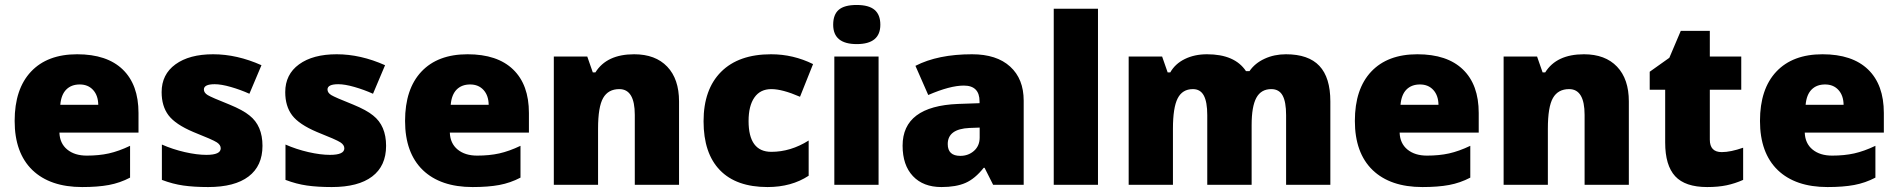

<svg xmlns="http://www.w3.org/2000/svg" viewBox="-20 -743 7634 772"><path d="M222.4 -321.5H375.1Q374.6 -358.9 354.4 -381.2Q334.2 -403.4 300.6 -403.4Q266.9 -403.4 246.5 -383Q226 -362.5 222.4 -321.5ZM310.4 9.1Q181.5 9.1 110.2 -59.2Q38.9 -128.4 38.9 -256.8Q38.9 -385.2 104.7 -455Q170.4 -524.8 290.2 -524.8Q410 -524.8 473.5 -463.6Q536.9 -402.4 536.9 -288.7V-209.8H218.9Q220.4 -166.3 250.3 -141.8Q280.1 -117.3 328.9 -117.3Q377.7 -117.3 417.6 -126.1Q457.5 -135 503 -156.7V-28.8Q462.6 -7.6 417.8 0.8Q373.1 9.1 310.4 9.1Z M983.3 -278.6Q1035.4 -237.6 1035.4 -156.7Q1035.4 -75.8 979.5 -33.4Q923.7 9.1 817 9.1Q759.9 9.1 717.4 3Q674.9 -3 630.9 -19.7V-161.8Q674.4 -142.6 723.2 -131.4Q772 -120.3 809.9 -120.3Q867.5 -120.3 867.5 -146.6Q867.5 -160.3 851.9 -170.6Q836.2 -181 757.3 -212.3Q685.5 -242.7 657.7 -279.3Q629.9 -316 629.9 -372.6Q629.9 -443.9 685.5 -484.3Q741.2 -524.8 837 -524.8Q932.8 -524.8 1031.3 -480.8L982.8 -366Q946.9 -382.2 908.2 -393.3Q869.6 -404.4 843.3 -404.4Q799.8 -404.4 799.8 -383.2Q799.8 -370.1 815 -360.7Q830.1 -351.4 902.9 -322.5Q957 -300.3 983.3 -278.6Z M1480.3 -278.6Q1532.4 -237.6 1532.4 -156.7Q1532.4 -75.8 1476.5 -33.4Q1420.6 9.1 1314 9.1Q1256.8 9.1 1214.4 3Q1171.9 -3 1127.9 -19.7V-161.8Q1171.4 -142.6 1220.2 -131.4Q1269 -120.3 1306.9 -120.3Q1364.5 -120.3 1364.5 -146.6Q1364.5 -160.3 1348.8 -170.6Q1333.2 -181 1254.3 -212.3Q1182.5 -242.7 1154.7 -279.3Q1126.9 -316 1126.9 -372.6Q1126.9 -443.9 1182.5 -484.3Q1238.1 -524.8 1333.9 -524.8Q1429.7 -524.8 1528.3 -480.8L1479.8 -366Q1443.9 -382.2 1405.2 -393.3Q1366.5 -404.4 1340.2 -404.4Q1296.8 -404.4 1296.8 -383.2Q1296.8 -370.1 1311.9 -360.7Q1327.1 -351.4 1399.9 -322.5Q1454 -300.3 1480.3 -278.6Z M1792.2 -321.5H1944.9Q1944.4 -358.9 1924.2 -381.2Q1903.9 -403.4 1870.3 -403.4Q1836.7 -403.4 1816.2 -383Q1795.8 -362.5 1792.2 -321.5ZM1880.2 9.1Q1751.3 9.1 1680 -59.2Q1608.7 -128.4 1608.7 -256.8Q1608.7 -385.2 1674.4 -455Q1740.1 -524.8 1860 -524.8Q1979.8 -524.8 2043.2 -463.6Q2106.7 -402.4 2106.7 -288.7V-209.8H1788.7Q1790.2 -166.3 1820 -141.8Q1849.8 -117.3 1898.6 -117.3Q1947.4 -117.3 1987.4 -126.1Q2027.3 -135 2072.8 -156.7V-28.8Q2032.4 -7.6 1987.6 0.8Q1942.9 9.1 1880.2 9.1Z M2710.3 0H2532.4V-281.1Q2532.4 -384.7 2470.2 -384.7Q2425.7 -384.7 2405.2 -349.1Q2384.7 -313.4 2384.7 -225.5V0H2206.8V-515.7H2341.3L2363.5 -452H2374.1Q2419.6 -524.8 2529.8 -524.8Q2615.3 -524.8 2662.8 -475Q2710.3 -425.2 2710.3 -335.2Z M3066.2 9.1Q2940.3 9.1 2874.6 -58.9Q2808.9 -126.9 2808.9 -255.3Q2808.9 -383.7 2879.4 -454.2Q2949.9 -524.8 3080.4 -524.8Q3169.4 -524.8 3249.2 -485.3L3196.7 -353.9Q3125.9 -384.7 3081.4 -384.7Q3036.9 -384.7 3013.4 -351.1Q2989.9 -317.5 2989.9 -256.3Q2989.9 -132.5 3081.4 -132.5Q3159.3 -132.5 3231.5 -178V-36.4Q3162.3 9.1 3066.2 9.1Z M3512.6 -515.7V0H3334.7V-515.7ZM3519.7 -643.6Q3519.7 -565.7 3424.9 -565.7Q3330.1 -565.7 3330.1 -643.6Q3330.1 -684.5 3352.6 -703.7Q3375.1 -723 3424.4 -723Q3473.7 -723 3496.7 -703.2Q3519.7 -683.5 3519.7 -643.6Z M4096.1 0H3973.2L3938.8 -68.3H3935.3Q3900.4 -24.3 3862.2 -7.6Q3824.1 9.1 3765.4 9.1Q3692.1 9.1 3650.7 -34.9Q3609.2 -78.9 3609.2 -157.2Q3609.2 -316 3832.2 -325.1L3918.6 -328.1V-335.2Q3918.6 -398.9 3855.4 -398.9Q3799.8 -398.9 3712.3 -361L3660.8 -478.3Q3751.3 -524.8 3888.3 -524.8Q3987.4 -524.8 4041.7 -475.2Q4096.1 -425.7 4096.1 -338.2ZM3790.7 -163.8Q3790.7 -116.3 3841.3 -116.3Q3873.6 -116.3 3896.4 -136.5Q3919.1 -156.7 3919.1 -190.1V-230L3878.2 -228.5Q3790.7 -224.5 3790.7 -163.8Z M4394.8 -707.8V0H4216.9V-707.8Z M5329.1 0H5151.2V-280.1Q5151.2 -333.7 5137 -359.2Q5122.9 -384.7 5091.5 -384.7Q5050.6 -384.7 5031.6 -349.8Q5012.6 -315 5012.6 -240.1V0H4834.2V-280.1Q4834.2 -333.2 4820.3 -358.9Q4806.4 -384.7 4776.5 -384.7Q4734.1 -384.7 4715.1 -347.3Q4696.2 -309.9 4696.2 -225.5V0H4518.2V-515.7H4652.7L4674.9 -452H4685.5Q4705.3 -486.9 4744.2 -505.8Q4783.1 -524.8 4833.2 -524.8Q4944.9 -524.8 4989.9 -457H5004Q5025.8 -488.9 5064.7 -506.8Q5103.6 -524.8 5150.7 -524.8Q5241.2 -524.8 5285.1 -478Q5329.1 -431.2 5329.1 -335.2Z M5611.2 -321.5H5763.9Q5763.4 -358.9 5743.2 -381.2Q5723 -403.4 5689.3 -403.4Q5655.7 -403.4 5635.2 -383Q5614.8 -362.5 5611.2 -321.5ZM5699.2 9.1Q5570.3 9.1 5499 -59.2Q5427.7 -128.4 5427.7 -256.8Q5427.7 -385.2 5493.4 -455Q5559.2 -524.8 5679 -524.8Q5798.8 -524.8 5862.2 -463.6Q5925.7 -402.4 5925.7 -288.7V-209.8H5607.7Q5609.2 -166.3 5639 -141.8Q5668.9 -117.3 5717.6 -117.3Q5766.4 -117.3 5806.4 -126.1Q5846.3 -135 5891.8 -156.7V-28.8Q5851.4 -7.6 5806.6 0.8Q5761.9 9.1 5699.2 9.1Z M6529.3 0H6351.4V-281.1Q6351.4 -384.7 6289.2 -384.7Q6244.7 -384.7 6224.2 -349.1Q6203.7 -313.4 6203.7 -225.5V0H6025.8V-515.7H6160.3L6182.5 -452H6193.1Q6238.6 -524.8 6348.8 -524.8Q6434.3 -524.8 6481.8 -475Q6529.3 -425.2 6529.3 -335.2Z M6854.9 -181.5Q6854.9 -131.4 6902.9 -131.4Q6938.3 -131.4 6988.9 -149.1V-19.7Q6956 -5.1 6922.4 2Q6888.8 9.1 6844.3 9.1Q6755.8 9.1 6715.6 -34.4Q6675.4 -77.9 6675.4 -169.9V-382.2H6613.2V-454.5L6692.1 -510.6L6738.1 -618.8H6854.9V-515.7H6981.3V-382.2H6854.9Z M7240.1 -321.5H7392.8Q7392.3 -358.9 7372.1 -381.2Q7351.9 -403.4 7318.3 -403.4Q7284.6 -403.4 7264.2 -383Q7243.7 -362.5 7240.1 -321.5ZM7328.1 9.1Q7199.2 9.1 7127.9 -59.2Q7056.6 -128.4 7056.6 -256.8Q7056.6 -385.2 7122.3 -455Q7188.1 -524.8 7307.9 -524.8Q7427.7 -524.8 7491.2 -463.6Q7554.6 -402.4 7554.6 -288.7V-209.8H7236.6Q7238.1 -166.3 7267.9 -141.8Q7297.8 -117.3 7346.6 -117.3Q7395.3 -117.3 7435.3 -126.1Q7475.2 -135 7520.7 -156.7V-28.8Q7480.3 -7.6 7435.5 0.8Q7390.8 9.1 7328.1 9.1Z"/></svg>

Font: Khula ExtraBold
Style: Regular
Weight: 800
Designer: Erin McLaughlin, Steve Matteson
Version: Version 1.002;PS 1.0;hotconv 1.0.72;makeotf.lib2.5.5900; ttf